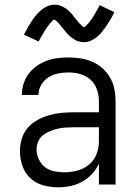

<svg xmlns="http://www.w3.org/2000/svg" viewBox="-20 -787 590 819"><path d="M228 12Q196 12 164.5 3.5Q133 -5 109.5 -27Q86 -49 75.5 -80Q65 -111 65 -143Q65 -169 73 -195.5Q81 -222 98.5 -242Q116 -262 139.5 -275Q163 -288 189 -295.5Q215 -303 241.5 -305.5Q268 -308 295 -308H402V-355Q402 -372 398.5 -388.5Q395 -405 387 -420Q379 -435 366.5 -446.5Q354 -458 338.5 -465Q323 -472 306 -475Q289 -478 272 -478Q250 -478 227.5 -473.5Q205 -469 186.5 -457Q168 -445 156 -425Q144 -405 144 -382H73Q73 -406 80.5 -429.5Q88 -453 102 -472Q116 -491 136 -505Q156 -519 178.5 -527.5Q201 -536 224.5 -539Q248 -542 272 -542Q298 -542 324 -538Q350 -534 374 -523.5Q398 -513 417.5 -495.5Q437 -478 450 -455Q463 -432 468 -406.5Q473 -381 473 -355V0H402V-89Q391 -65 372.5 -45Q354 -25 330.5 -12Q307 1 280.5 6.5Q254 12 228 12ZM254 -52Q282 -52 310 -59.5Q338 -67 359.5 -84.5Q381 -102 391.5 -129Q402 -156 402 -184V-244H295Q278 -244 260.5 -243Q243 -242 226 -238Q209 -234 193 -227.5Q177 -221 163.5 -210.5Q150 -200 143 -183.5Q136 -167 136 -150Q136 -128 145.5 -107.5Q155 -87 172 -74Q189 -61 210.5 -56.5Q232 -52 254 -52ZM337 -607Q332 -607 327 -608Q322 -609 317 -610Q312 -611 307.5 -613Q303 -615 298.5 -618Q294 -621 290 -623.5Q286 -626 282 -629.5Q278 -633 274 -636.5Q270 -640 266.5 -644Q263 -648 260 -651.5Q257 -655 254 -659Q251 -663 247.5 -667Q244 -671 240.5 -675.5Q237 -680 233.5 -684Q230 -688 227 -691.5Q224 -695 219 -699Q214 -703 213 -703Q208 -703 205.5 -700Q203 -697 198.5 -692.5Q194 -688 192 -685.5Q190 -683 188 -680.5Q186 -678 183.5 -674.5Q181 -671 178.5 -667.5Q176 -664 173.5 -660Q171 -656 168.5 -651.5Q166 -647 163 -642.5Q160 -638 157 -632.5Q154 -627 151 -621.5Q148 -616 145 -610L82 -639Q91 -657 100 -672.5Q109 -688 117.5 -700.5Q126 -713 134.5 -723Q143 -733 155 -743.5Q167 -754 182 -760.5Q197 -767 213 -767Q218 -767 223 -766.5Q228 -766 233 -764.5Q238 -763 242.5 -761Q247 -759 251.5 -756.5Q256 -754 260 -751.5Q264 -749 268 -745.5Q272 -742 276 -738Q280 -734 283.5 -730.5Q287 -727 290 -723Q293 -719 296 -715Q299 -711 302.5 -707Q306 -703 309.5 -698.5Q313 -694 316.5 -690Q320 -686 323 -683Q326 -680 331 -675.5Q336 -671 337 -671Q342 -671 344.5 -674.5Q347 -678 351.5 -682Q356 -686 358 -688.5Q360 -691 362 -694Q364 -697 366.5 -700Q369 -703 371.5 -706.5Q374 -710 376.5 -714Q379 -718 381.5 -722.5Q384 -727 387 -732Q390 -737 393 -742Q396 -747 399 -752.5Q402 -758 405 -765L468 -735Q459 -717 450 -702Q441 -687 432.5 -674.5Q424 -662 415.5 -651.5Q407 -641 395 -630.5Q383 -620 368 -613.5Q353 -607 337 -607Z"/></svg>

Font: Lode
Style: Regular
Weight: 400
Monospace: yes
Designer: Belleve Invis
Foundry: Belleve Invis
Version: Version 29.2.0; ttfautohint (v1.8.3)